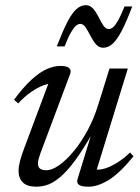

<svg xmlns="http://www.w3.org/2000/svg" viewBox="-20 -694 529 724"><path d="M272.5 -19 326 -193H329.5Q293 -129.5 263.5 -89.5Q234 -49.5 209 -28Q184 -6.5 162 1.8Q140 10 117.5 10Q82 10 66 -6.2Q50 -22.5 50 -49.5Q50 -65 55.2 -86Q60.5 -107 70.5 -133L170 -399L183 -379Q166.5 -380.5 144.5 -372.5Q122.5 -364.5 97.8 -347.5Q73 -330.5 48.5 -304L33 -318Q69 -366.5 99.5 -394.2Q130 -422 157 -433.8Q184 -445.5 208.5 -445.5Q230.5 -445.5 240.2 -437.8Q250 -430 244.5 -415L131.5 -113.5Q127.5 -102.5 125.2 -93.2Q123 -84 123 -77Q123 -65 130.5 -58.5Q138 -52 155 -52Q176 -52 203 -71Q230 -90 257.8 -123.5Q285.5 -157 310 -202Q334.5 -247 350.5 -299.5L393 -435.5H462L340.5 -40.5L340 -55Q356 -52.5 377.2 -59.2Q398.5 -66 422.8 -81.2Q447 -96.5 470.5 -119L483.5 -104.5Q429.5 -39 388.8 -14.5Q348 10 314.5 10Q287 10 277.5 2.8Q268 -4.5 272.5 -19ZM478.5 -669.5Q457.5 -613.5 439.8 -579.2Q422 -545 405.2 -529.5Q388.5 -514 369 -514Q353 -514 341.5 -527.5Q330 -541 321 -559Q312 -577 303 -590.5Q294 -604 282.5 -604Q275 -604 266.8 -597.2Q258.5 -590.5 248 -572.5Q237.5 -554.5 223.5 -519H194Q216 -575.5 233.2 -609.5Q250.5 -643.5 267.5 -659Q284.5 -674.5 303.5 -674.5Q320 -674.5 331.5 -661Q343 -647.5 351.8 -629.8Q360.5 -612 369.5 -598.2Q378.5 -584.5 390.5 -584.5Q398 -584.5 406.2 -591.2Q414.5 -598 425 -616.2Q435.5 -634.5 449.5 -669.5Z"/></svg>

Font: Newsreader 24pt
Style: Italic
Weight: 400
Italic angle: -17°
Designer: Hugues Gentile
Foundry: Production Type
Version: Version 1.003